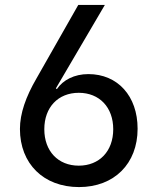

<svg xmlns="http://www.w3.org/2000/svg" viewBox="-20 -750 640 780"><path d="M301 10C444 10 539 -85 539 -227C539 -360 458 -449 339 -449C282 -449 236 -425 211 -388L207 -391L406 -730H298L128 -431C85 -357 61 -289 61 -226C61 -85 157 10 301 10ZM300 -77C216 -77 160 -136 160 -225C160 -314 216 -373 300 -373C384 -373 440 -314 440 -225C440 -136 384 -77 300 -77Z"/></svg>

Font: Tekne LDO Medium
Style: Regular
Weight: 500
Monospace: yes
Designer: Alessio Laiso, Mario Rullo, Paolo Rosset
Foundry: Alessio Laiso
Version: Version 1.000;hotconv 1.0.109;makeotfexe 2.5.65596